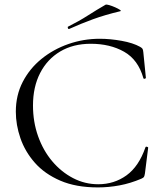

<svg xmlns="http://www.w3.org/2000/svg" viewBox="-20 -805 709 837"><path d="M414.6 -636Q460.6 -636 510.3 -627Q560 -618 590.4 -601Q598.6 -596.4 601.2 -592.3Q603.8 -588.2 604.8 -577.2L616 -465.4Q616 -463.2 611.1 -461.8Q606.2 -460.4 605 -464.4Q582.4 -544.6 521.1 -579.4Q459.8 -614.2 375.6 -614.2Q299 -614.2 242.5 -580.6Q186 -547 154.9 -486.5Q123.8 -426 123.8 -345.2Q123.8 -273.8 146 -211.3Q168.2 -148.8 207.6 -102.1Q247 -55.4 298.4 -28.6Q349.8 -1.8 408.2 -1.8Q477.8 -1.8 531.5 -40.6Q585.2 -79.4 614 -162.6Q615.2 -166.6 620.6 -165.2Q626 -163.8 626 -161.6L611.8 -48.8Q609.8 -36.8 607.3 -33.3Q604.8 -29.8 595.8 -25.8Q548.2 -5.6 500.9 3.2Q453.6 12 406.4 12Q311 12 242.8 -17.5Q174.6 -47 131.9 -95.5Q89.2 -144 69.1 -202.3Q49 -260.6 49 -318.2Q49 -389.8 79.1 -448Q109.2 -506.2 160.9 -548.2Q212.6 -590.2 278.3 -613.1Q344 -636 414.6 -636ZM282 -679Q278 -677 276 -682.5Q274 -688 277 -689Q324.2 -712.6 362.6 -737.2Q401 -761.8 439.8 -784.2Q443 -786.6 455.7 -782.9Q468.4 -779.2 481.9 -773.2Q495.4 -767.2 502.7 -762.2Q510 -757.2 504 -756Q437 -740 385 -721Q333 -702 282 -679Z"/></svg>

Font: Cormorant Light
Style: Regular
Weight: 300
Designer: Christian Thalmann (Catharsis Fonts)
Foundry: Catharsis Fonts
Version: Version 4.000